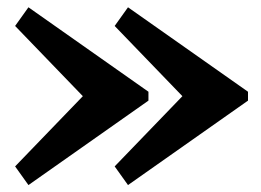

<svg xmlns="http://www.w3.org/2000/svg" viewBox="-20 -658 735 540"><path d="M213 -387.5 22.5 -585 60 -637.5 397.5 -400V-375L60 -137.5L22.5 -190ZM493 -387.5 302.5 -585 340 -637.5 677.5 -400V-375L340 -137.5L302.5 -190Z"/></svg>

Font: Besley* Heavy
Style: Regular
Weight: 800
Designer: Owen Earl
Foundry: indestructible type*
Version: Version 3.000; ttfautohint (v1.8.3)